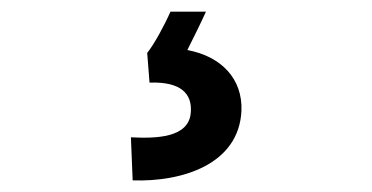

<svg xmlns="http://www.w3.org/2000/svg" viewBox="-20 0 640 330"><path d="M395 190C397 136 361 97 302 86C313 64 325 40 334 20H273C263 43 245 76 233 91L237 142C292 140 310 162 308 192C306 238 246 238 205 236L208 310C292 313 391 283 395 190Z"/></svg>

Font: Smiley Sans Oblique
Style: Regular
Weight: 400
Italic angle: -8°
Designer: oooooohmygosh, Nagisa Chen, Janine Sui, Heda Shi, Jian Li
Foundry: atelierAnchor
Version: Version 2.0.1